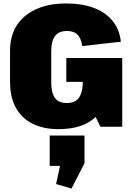

<svg xmlns="http://www.w3.org/2000/svg" viewBox="-20 -733 769 1109"><path d="M317 13Q232 13 169 -18Q106 -49 72 -110Q38 -171 38 -261V-440Q38 -526 77 -586.5Q116 -647 189 -680Q262 -713 363 -713Q455 -713 523 -687Q591 -661 631 -611.5Q671 -562 678 -492L455 -467Q449 -511 428 -532.5Q407 -554 367 -554Q319 -554 297.5 -524.5Q276 -495 276 -438V-255Q276 -198 297 -168Q318 -138 366 -138Q414 -138 435.5 -168Q457 -198 458 -251L600 -241Q601 -162 569.5 -105.5Q538 -49 475 -18Q412 13 317 13ZM458 -211V-346L532 -260H363V-398H686V-1H560ZM468 50V210L393 356L304 330L352 109L445 225H267V50Z"/></svg>

Font: Pathway Extreme SemiCondensed Black
Style: Regular
Weight: 900
Width: 4
Version: Version 1.001;gftools[0.9.26]